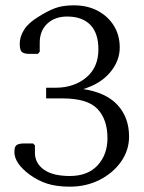

<svg xmlns="http://www.w3.org/2000/svg" viewBox="-20 -690 540 720"><path d="M242 10Q192 10 156.5 -1.5Q121 -13 90 -36Q34 -78 34 -120Q34 -141 43 -146.5Q52 -152 70 -152H104L111 -145V-117Q111 -78 144.5 -54Q178 -30 242 -30Q309 -30 346 -70Q383 -110 383 -172Q383 -242 345.5 -281.5Q308 -321 214 -321H153V-361H188Q257 -361 303 -399Q349 -437 349 -505Q349 -566 318.5 -597Q288 -628 232 -628Q186 -628 157.5 -601.5Q129 -575 129 -530V-496L122 -488H89Q72 -488 63 -494.5Q54 -501 54 -526Q54 -552 70 -578Q86 -604 124 -627Q157 -648 185.5 -659Q214 -670 257 -670Q308 -670 346.5 -649.5Q385 -629 407 -593.5Q429 -558 429 -512Q429 -461 392.5 -418Q356 -375 292 -356Q378 -343 421 -296Q464 -249 464 -178Q464 -127 434.5 -84.5Q405 -42 354.5 -16Q304 10 242 10Z"/></svg>

Font: Spectral Light
Style: Regular
Weight: 300
Designer: Jean-Baptiste Levee
Foundry: Production Type
Version: Version 2.001